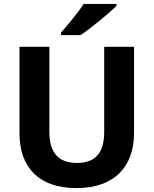

<svg xmlns="http://www.w3.org/2000/svg" viewBox="-20 -954 787 984"><path d="M577 -924V-934H409C380 -889 325 -824 293 -787V-774H393C444 -808 539 -886 577 -924ZM667 -272V-714H514V-279C514 -175 473 -119 374 -119C280 -119 233 -171 233 -278V-714H80V-270C80 -95 181 10 371 10C570 10 667 -104 667 -272Z"/></svg>

Font: Noto Sans Myanmar UI
Style: Bold
Weight: 700
Designer: Monotype Design Team
Foundry: Monotype Imaging Inc.
Version: Version 2.103